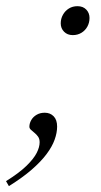

<svg xmlns="http://www.w3.org/2000/svg" viewBox="-75 -462 334 637"><path d="M-55 139Q-11 111.5 13 88Q37 64.5 46.8 45.2Q56.5 26 56.5 10Q56.5 -1.5 51.2 -8.8Q46 -16 39.5 -21.2Q33 -26.5 27.8 -31.2Q22.5 -36 22.5 -41.5Q22.5 -53 28.8 -63.8Q35 -74.5 46.5 -81.2Q58 -88 73.5 -88Q91.5 -88 103 -76.2Q114.5 -64.5 114.5 -42Q114.5 -21.5 106.2 1.5Q98 24.5 79.5 49.2Q61 74 30.2 100.8Q-0.5 127.5 -45.5 155.5ZM182 -441.5Q200.5 -441.5 211.2 -430.2Q222 -419 222 -402.5Q222 -387 215 -374Q208 -361 195.2 -353.2Q182.5 -345.5 166.5 -345.5Q148.5 -345.5 137.5 -356.8Q126.5 -368 126.5 -384.5Q126.5 -400 133.8 -413Q141 -426 153.5 -433.8Q166 -441.5 182 -441.5Z"/></svg>

Font: Newsreader 24pt Light
Style: Italic
Weight: 300
Italic angle: -17°
Designer: Hugues Gentile
Foundry: Production Type
Version: Version 1.003